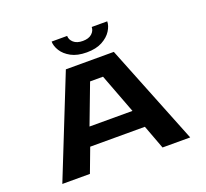

<svg xmlns="http://www.w3.org/2000/svg" viewBox="-148 -1083 1354 1262"><g transform="rotate(-20 528.5 -452.0)"><path d="M974.5 0H781L718.5 -167.5H336L273 0H80L359.5 -700H695ZM482 -571 377 -293.5H677.5L572.5 -571ZM528 -757.5Q462 -757.5 419 -781Q376 -804.5 355 -838.5Q334 -872.5 334 -903.5H442.5Q442.5 -877 465 -857Q487.5 -837 529 -837Q570.5 -837 592.5 -857Q614.5 -877 614.5 -903.5H723Q723 -872.5 701.5 -838.5Q680 -804.5 636.8 -781Q593.5 -757.5 528 -757.5Z"/></g></svg>

Font: Trispace Expanded
Style: Bold
Weight: 700
Width: 7
Designer: Tyler Finck
Foundry: Etcetera Type Company
Version: Version 1.210; ttfautohint (v1.8.3)